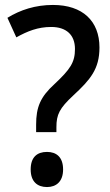

<svg xmlns="http://www.w3.org/2000/svg" viewBox="-20 -744 445 776"><path d="M126 -240V-210H208V-230C208 -281 220 -306 277 -359C345 -422 382 -465 382 -552C382 -659 314 -724 194 -724C123 -724 62 -704 10 -672L46 -593C91 -618 133 -635 187 -635C248 -635 283 -603 283 -546C283 -492 264 -464 200 -404C143 -352 126 -311 126 -240ZM104 -59C104 -10 131 12 170 12C207 12 235 -10 235 -59C235 -110 207 -130 170 -130C130 -130 104 -109 104 -59Z"/></svg>

Font: Noto Sans Lao SemiCondensed Medium
Style: Regular
Weight: 500
Width: 4
Designer: Monotype Design Team
Foundry: Monotype Imaging Inc.
Version: Version 2.003